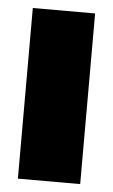

<svg xmlns="http://www.w3.org/2000/svg" viewBox="-44 -563 350 595"><g transform="rotate(5 130.5 -265.5)"><path d="M228 0H34.2V-530.8H228Z"/></g></svg>

Font: Squarion Black
Style: Regular
Weight: 900
Designer: Natanael Gama
Version: Version 1.00;September 12, 2019;FontCreator 11.5.0.2425 64-b